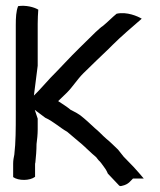

<svg xmlns="http://www.w3.org/2000/svg" viewBox="-20 -632 546 657"><path d="M25 -26C43 -13 82 -13 100 -27V-68C100 -71 100 -74 101 -76C103 -95 105 -118 105 -139C107 -154 109 -172 109 -189V-226C106 -236 102 -246 99 -256L135 -229C162 -217 185 -195 210 -181C227 -167 246 -150 262 -137C278 -123 291 -109 307 -96C311 -93 313 -88 317 -84C325 -77 328 -71 335 -62L342 -52C346 -46 346 -44 349 -38C361 -26 373 -12 385 0C388 4 391 6 397 4C421 -1 427 -14 435 -21H472C460 -35 451 -46 437 -61L403 -96C396 -104 391 -112 384 -120C370 -133 359 -145 344 -157C330 -169 319 -182 304 -194C289 -208 271 -225 254 -238L243 -245C237 -249 229 -252 222 -256C209 -267 194 -276 179 -286C189 -296 199 -305 209 -315C229 -335 244 -360 265 -381C295 -410 322 -437 352 -465L365 -478C397 -510 432 -539 465 -568C452 -576 414 -593 379 -585C363 -572 349 -557 333 -544C325 -539 315 -529 307 -522L253 -469C219 -436 186 -399 153 -366C134 -346 115 -323 96 -305L109 -407V-551C109 -570 110 -583 111 -599C96 -608 68 -615 42 -611C35 -594 34 -571 34 -546V-239C34 -193 34 -145 29 -103C27 -93 25 -84 25 -72Z"/></svg>

Font: SolarCharger
Style: 550
Weight: 400
Designer: Mew Too
Foundry: Cannot Into Space Fonts/KineticPlasma Fonts
Version: Version 1.100